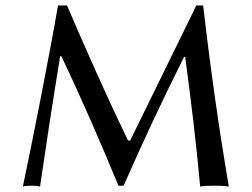

<svg xmlns="http://www.w3.org/2000/svg" viewBox="-20 -682 926 705"><path d="M193 -662C158 -460 103 -184 64 3C75 0 85 0 97 0C108 0 116 0 127 3C142 -102 176 -325 201 -476H205C281 -317 351 -155 415 0H434C506 -164 577 -316 656 -473H660C681 -315 700 -163 715 3C730 0 749 0 764 0C779 0 805 0 820 3C784 -211 754 -419 726 -662H701L458 -166H450C371 -330 300 -490 226 -662Z"/></svg>

Font: Libertinus Sans
Style: Regular
Weight: 400
Designer: Philipp H. Poll, Khaled Hosny
Foundry: Caleb Maclennan
Version: Version 7.050;RELEASE